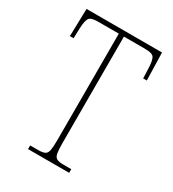

<svg xmlns="http://www.w3.org/2000/svg" viewBox="-174 -812 822 910"><g transform="rotate(30 237.0 -357.0)"><path d="M122 0V-20H165Q190 -20 202 -26Q214 -32 217.5 -51Q221 -70 221 -108V-689H108Q69 -689 59.5 -675Q50 -661 48 -620L46 -563H26L30 -714H443L447 -563H427L425 -620Q423 -661 413.5 -675Q404 -689 365 -689H249V-108Q249 -70 252.5 -51Q256 -32 268 -26Q280 -20 305 -20H347V0Z"/></g></svg>

Font: Noto Serif Condensed Thin
Style: Regular
Weight: 100
Width: 3
Designer: Monotype Design Team
Foundry: Monotype Imaging Inc.
Version: Version 2.013; ttfautohint (v1.8.4.7-5d5b)